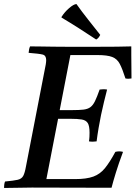

<svg xmlns="http://www.w3.org/2000/svg" viewBox="-32 -931 674 952"><path d="M-12 1Q-12 -6 -11 -15Q-10 -24 -7 -31Q36 -35 55.5 -39.5Q75 -44 83 -58.5Q91 -73 97 -107L189 -581Q193 -599 195 -612Q197 -625 197 -633Q197 -656 179.5 -660.5Q162 -665 110 -669Q111 -677 112 -684.5Q113 -692 117 -701Q136 -701 167.5 -700.5Q199 -700 236 -699.5Q273 -699 306 -699H443Q504 -699 547.5 -699.5Q591 -700 619 -701V-657Q619 -630 619.5 -602Q620 -574 620 -542Q604 -539 590 -542Q575 -589 562 -614Q549 -639 524.5 -648.5Q500 -658 451 -658H317L264 -385H325Q361 -385 382 -387.5Q403 -390 416 -399.5Q429 -409 439 -429.5Q449 -450 462 -487Q481 -490 499 -487Q492 -460 483.5 -425Q475 -390 469 -361Q463 -332 457 -297Q451 -262 447 -230Q427 -227 409 -230Q411 -241 411.5 -253Q412 -265 412 -273Q412 -307 403 -321Q394 -335 373.5 -338.5Q353 -342 316 -342H256L198 -43H340Q397 -43 431 -55.5Q465 -68 489 -98Q513 -128 540 -178Q559 -183 578 -178Q556 -119 542.5 -75Q529 -31 521 0Q423 0 323 -0.5Q223 -1 126 -1Q98 -1 57.5 0Q17 1 -12 1ZM273 -844V-847Q288 -871 310.5 -890.5Q333 -910 347 -911Q374 -873 404.5 -834.5Q435 -796 465 -758Q461 -750 456.5 -744.5Q452 -739 445 -735Q403 -763 359 -791Q315 -819 273 -844Z"/></svg>

Font: Tiro Devanagari Sanskrit
Style: Italic
Weight: 400
Italic angle: -11°
Designer: Devanagari: John Hudson & Fiona Ross, assisted by Paul Hanslow. Latin: John Hudson with Paul Hanslow, assisted by Kaja S
Foundry: Tiro Typeworks Ltd.
Version: Version 1.52